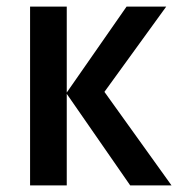

<svg xmlns="http://www.w3.org/2000/svg" viewBox="-20 -561 543 581"><path d="M363 -541 182 -281V-541H71V0H182V-277L374 0H499L296 -283L483 -541Z"/></svg>

Font: Noto Sans UI SemiCondensed Medium
Style: Regular
Weight: 500
Width: 4
Designer: Monotype Design Team
Foundry: Monotype Imaging Inc.
Version: Version 1.901